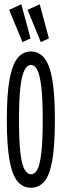

<svg xmlns="http://www.w3.org/2000/svg" viewBox="-20 -868 290 899"><path d="M125 11Q88 11 63 -17.5Q38 -46 25 -115.5Q12 -185 12 -308Q12 -428 25 -497.5Q38 -567 63 -597Q88 -627 125 -627Q162 -627 187 -597Q212 -567 224.5 -497.5Q237 -428 237 -308Q237 -185 224.5 -115.5Q212 -46 187 -17.5Q162 11 125 11ZM125 -52Q142 -52 154 -72.5Q166 -93 173 -148Q180 -203 180 -308Q180 -409 173 -464.5Q166 -520 154 -542Q142 -564 125 -564Q109 -564 96 -542Q83 -520 76 -464.5Q69 -409 69 -308Q69 -203 76 -148Q83 -93 96 -72.5Q109 -52 125 -52ZM85 -671 23 -822 80 -848 123 -688ZM171 -671 109 -822 166 -848 209 -688Z"/></svg>

Font: Inconsolata UltraCondensed Medium
Style: Regular
Weight: 500
Width: 1
Monospace: yes
Designer: Raph Levien, Cyreal, Brenton Simpson
Foundry: Raph Levien, Cyreal, Google
Version: Version 3.001; ttfautohint (v1.8.2.53-6de2)